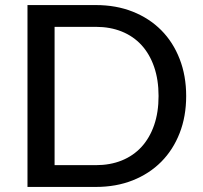

<svg xmlns="http://www.w3.org/2000/svg" viewBox="-20 -738 800 758"><path d="M715 -359Q715 -278.5 689.2 -212.5Q663.5 -146.5 616.5 -99.2Q569.5 -52 504 -26Q438.5 0 358.5 0H88.5V-718H358.5Q438.5 -718 504 -692Q569.5 -666 616.5 -618.8Q663.5 -571.5 689.2 -505.2Q715 -439 715 -359ZM606 -359Q606 -423 588.5 -473.8Q571 -524.5 538.8 -559.8Q506.5 -595 460.8 -613.5Q415 -632 358.5 -632H195.5V-86H358.5Q415 -86 460.8 -104.5Q506.5 -123 538.8 -158.2Q571 -193.5 588.5 -244Q606 -294.5 606 -359Z"/></svg>

Font: LatoLatin Medium
Style: Regular
Weight: 500
Designer: Lukasz Dziedzic with Adam Twardoch and Botio Nikoltchev
Foundry: tyPoland Lukasz Dziedzic
Version: Version 2.015; 2015-08-06; http://www.latofonts.com/